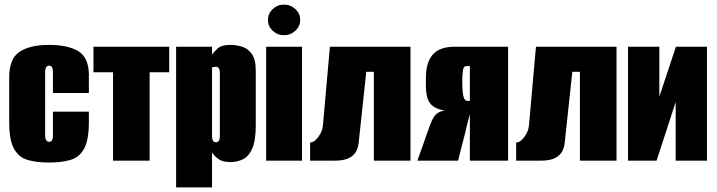

<svg xmlns="http://www.w3.org/2000/svg" viewBox="-20 -698 3116 834"><path d="M193 8Q140 8 101 -3Q62 -14 41 -51.5Q20 -89 20 -166V-363Q20 -443 65 -473Q110 -503 193 -503Q276 -503 321 -475Q366 -447 366 -373V-294H210V-383Q210 -400 205.5 -406.5Q201 -413 193 -413Q186 -413 181 -406.5Q176 -400 176 -383V-112Q176 -95 181 -88.5Q186 -82 193 -82Q201 -82 205.5 -88.5Q210 -95 210 -112V-213H366V-167Q366 -89 345 -51.5Q324 -14 285 -3Q246 8 193 8Z M471 0V-384H386V-495H715V-384H630V0Z M745 116V-495H901V-460Q910 -474 926.5 -488.5Q943 -503 980 -503Q1005 -503 1030.5 -495.5Q1056 -488 1073.5 -464Q1091 -440 1091 -391V-154Q1091 -88 1076 -53.5Q1061 -19 1036 -6.5Q1011 6 981 6Q947 6 929 -7Q911 -20 901 -36V116ZM918 -80Q922 -80 925 -81.5Q928 -83 930.5 -86.5Q933 -90 934 -95.5Q935 -101 935 -110V-378Q935 -387 934 -392.5Q933 -398 930.5 -401.5Q928 -405 925 -406.5Q922 -408 918 -408Q915 -408 912 -407.5Q909 -407 906.5 -406.5Q904 -406 902.5 -405.5Q901 -405 901 -405V-110Q901 -99 903 -92Q905 -85 909 -82.5Q913 -80 918 -80Z M1136 0V-495H1292V0ZM1213 -545Q1185 -545 1164.5 -564.5Q1144 -584 1144 -611Q1144 -639 1164.5 -658.5Q1185 -678 1213 -678Q1242 -678 1263 -658.5Q1284 -639 1284 -612Q1284 -584 1263 -564.5Q1242 -545 1213 -545Z M1327 0V-79Q1345 -79 1363 -103.5Q1381 -128 1383 -156L1413 -495H1763V0H1604V-386H1571L1542 -116Q1540 -98 1538 -77.5Q1536 -57 1526.5 -39.5Q1517 -22 1495 -11Q1473 0 1431 0Z M1793 0 1848 -155Q1862 -193 1877.5 -204.5Q1893 -216 1913 -218Q1870 -224 1850 -247Q1830 -270 1830 -326V-361Q1830 -426 1859.5 -460.5Q1889 -495 1955 -495H2187V0H2021V-202L2014 -176Q2007 -145 1999 -114.5Q1991 -84 1983 -53L1970 0ZM2009 -260H2021V-411H2006Q1993 -411 1990.5 -390Q1988 -369 1988 -348V-336Q1989 -289 1994.5 -274.5Q2000 -260 2009 -260Z M2222 0V-79Q2240 -79 2258 -103.5Q2276 -128 2278 -156L2308 -495H2658V0H2499V-386H2466L2437 -116Q2435 -98 2433 -77.5Q2431 -57 2421.5 -39.5Q2412 -22 2390 -11Q2368 0 2326 0Z M2708 0V-495H2844V-278L2916 -495H3051V0H2915V-255Q2894 -191 2873.5 -127.5Q2853 -64 2832 0Z"/></svg>

Font: Alumni Sans Black
Style: Regular
Weight: 900
Designer: Robert E. Leuschke
Foundry: Robert E. Leuschke
Version: Version 1.018